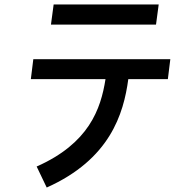

<svg xmlns="http://www.w3.org/2000/svg" viewBox="-20 -783 840 859"><path d="M690 -763H220L208 -673H678ZM742 -518H129L118 -429H452C431 -294 377 -141 144 -38L189 56C471 -70 533 -272 554 -429H731Z"/></svg>

Font: Smiley Sans Oblique
Style: Regular
Weight: 400
Italic angle: -8°
Designer: oooooohmygosh, Nagisa Chen, Janine Sui, Heda Shi, Jian Li
Foundry: atelierAnchor
Version: Version 2.0.1